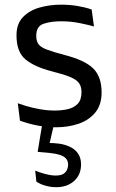

<svg xmlns="http://www.w3.org/2000/svg" viewBox="-20 -529 492 812"><path d="M216.8 9.3Q178.7 9.3 139.6 2Q100.6 -5.4 64.5 -18.6L55.2 -92.3Q65.4 -88.4 90.3 -80.8Q115.2 -73.2 147.5 -67.4Q179.7 -61.5 211.4 -61.5Q242.2 -61.5 267.8 -67.6Q293.5 -73.7 309.1 -90.6Q324.7 -107.4 324.7 -139.2Q324.7 -162.1 314.5 -177Q304.2 -191.9 277.3 -203.1Q250.5 -214.4 200.2 -227.1Q127.4 -245.6 88.6 -277.1Q49.8 -308.6 49.8 -379.4Q49.8 -428.7 77.4 -457Q105 -485.4 148.2 -497.3Q191.4 -509.3 238.8 -509.3Q273.9 -509.3 307.9 -503.7Q341.8 -498 367.7 -488.8L377.4 -417Q360.4 -422.4 320.1 -430.7Q279.8 -439 239.3 -439Q195.3 -439 164.3 -428.5Q133.3 -418 133.3 -377.4Q133.3 -356 142.3 -342.8Q151.4 -329.6 177.2 -319.6Q203.1 -309.6 253.4 -296.4Q338.9 -274.4 374.3 -239.5Q409.7 -204.6 409.7 -137.7Q409.7 -85.4 382.8 -53Q356 -20.5 312.3 -5.6Q268.6 9.3 216.8 9.3ZM217.8 262.7Q198.2 262.7 182.9 259Q167.5 255.4 156.2 251Q142.6 245.1 133.8 239.3L128.9 192.4Q135.7 195.3 143.1 198Q150.4 200.7 158.2 203.1Q170.9 207 186 210.2Q201.2 213.4 215.3 213.4Q238.8 213.4 250 205.1Q261.2 196.8 264.6 186Q268.1 175.3 268.1 168.5Q268.1 151.4 259 141.4Q250 131.3 232.9 126Q216.3 120.6 192.4 118.2Q168.5 115.7 139.6 113.3Q139.6 108.4 143.1 90.6Q146.5 72.8 149.4 51.3Q153.3 25.9 158.2 -1H208L199.7 33.7Q195.8 48.8 193.8 59.6L189.9 75.7Q207.5 75.7 230.2 78.6Q252.9 81.5 274.4 91.3Q295.9 100.6 309.3 119.4Q322.8 138.2 322.8 166Q322.8 210.4 293.2 236.6Q263.7 262.7 217.8 262.7Z"/></svg>

Font: Mako
Style: Regular
Weight: 400
Designer: vernon adams
Foundry: vernon adams
Version: Version 1.100; ttfautohint (v1.8.4.7-5d5b);gftools[0.9.33]